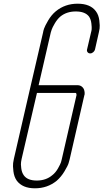

<svg xmlns="http://www.w3.org/2000/svg" viewBox="-20 -821 560 1039"><path d="M437 -308 357 41Q355 49 351 62.5Q347 76 329 106Q311 136 287 157Q237 198 169 198Q102 198 71 157Q56 136 52.5 105.5Q49 75 51 61.5Q53 48 55 39L142 -339L213 -645Q214 -653 218.5 -666.5Q223 -680 240.5 -710Q258 -740 282 -760Q332 -801 400 -801Q469 -801 499 -760Q514 -740 517.5 -710Q521 -680 519 -667Q517 -654 515 -646L494 -553Q492 -545 484.5 -538.5Q477 -532 468 -532Q459 -532 454 -538.5Q449 -545 451 -553L473 -647Q475 -653 476 -662.5Q477 -672 474.5 -694Q472 -716 462 -731Q441 -759 390 -759Q340 -759 306 -731Q289 -716 276 -693.5Q263 -671 260 -661.5Q257 -652 255 -646L189 -360H399Q413 -360 422.5 -352.5Q432 -345 435.5 -334Q439 -323 438 -310Q437 -309 437 -308ZM263 127Q281 113 294 90Q307 67 310 57Q313 47 314 42L394 -306Q394 -318 389 -318H180L97 39Q96 46 94 56Q92 66 95 89.5Q98 113 109 128Q129 156 179 156Q229 156 263 127Z"/></svg>

Font: Soda Fountain
Style: ThinOblique
Weight: 400
Version: Version 1.0